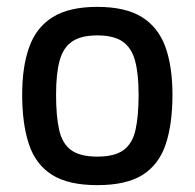

<svg xmlns="http://www.w3.org/2000/svg" viewBox="-20 -531 570 562"><path d="M264.9 10.9Q179.7 10.9 132 -19.5Q84.2 -49.8 64.6 -109.1Q44.9 -168.4 44.9 -254Q44.9 -336.9 65.9 -394.3Q86.8 -451.6 134.8 -481.2Q182.7 -510.9 264.9 -510.9Q347 -510.9 395 -481.2Q442.9 -451.6 463.9 -394.3Q484.8 -336.9 484.8 -254Q484.8 -168.4 465.2 -109.1Q445.5 -49.8 398 -19.5Q350.4 10.9 264.9 10.9ZM264.9 -72.6Q315.7 -72.6 341.8 -91.8Q367.8 -111 376.8 -151.4Q385.7 -191.8 385.7 -254Q385.7 -316 375.1 -354.1Q364.5 -392.2 338.2 -409.8Q311.9 -427.4 264.9 -427.4Q217.8 -427.4 191.5 -409.8Q165.3 -392.2 154.7 -354.1Q144.1 -316 144.1 -254Q144.1 -191.8 153 -151.4Q161.9 -111 188 -91.8Q214.1 -72.6 264.9 -72.6Z"/></svg>

Font: Titillium Web SemiBold
Style: Regular
Weight: 600
Designer: Mohamed Gaber, Accademia di Belle Arti di Urbino
Foundry: Kief Type Foundry, Accademia di Belle Arti di Urbino
Version: Version 3.000; ttfautohint (v1.8.4)